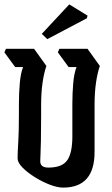

<svg xmlns="http://www.w3.org/2000/svg" viewBox="-20 -861 509 873"><path d="M267 -8Q241 -8 206 -21.5Q171 -35 137.5 -56Q104 -77 82 -99.5Q60 -122 60 -141Q60 -167 63 -214Q66 -261 66 -343V-389Q66 -437 70 -483Q74 -529 85 -556H49L0 -623L7 -639H135L191 -561Q180 -530 173.5 -485Q167 -440 167 -384V-336Q167 -260 166 -218Q165 -176 164 -156Q163 -136 163 -128Q163 -99 200 -99Q262 -99 285.5 -132Q309 -165 309 -241V-389Q309 -437 313 -483Q317 -529 328 -556H292L243 -623L250 -639H378L434 -561Q423 -530 416.5 -485Q410 -440 410 -384V-170Q410 -8 267 -8ZM375 -778 195 -683 170 -707 295 -841 378 -790Z"/></svg>

Font: Jaini
Style: Regular
Weight: 400
Designer: Maithili Shingre, Girish Dalvi (Devanagari), Taresh Vohra (Latin)
Foundry: Ek Type
Version: Version 2.000; ttfautohint (v1.8.4.7-5d5b)